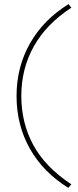

<svg xmlns="http://www.w3.org/2000/svg" viewBox="-20 -722 375 928"><path d="M310 186Q188 110 124 -4Q60 -118 60 -258Q60 -397 124.5 -511.5Q189 -626 311 -702L325 -685Q204 -606 143.5 -498Q83 -390 83 -258Q83 -128 141 -21Q199 86 325 169Z"/></svg>

Font: Lexend Thin
Style: Regular
Weight: 100
Designer: Bonnie Shaver-Troup, Thomas Jockin
Foundry: Lexend
Version: Version 1.007; ttfautohint (v1.8.3)